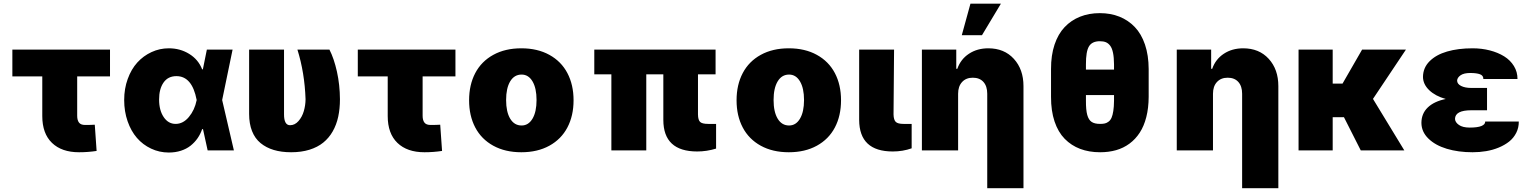

<svg xmlns="http://www.w3.org/2000/svg" viewBox="-20 -814 8270 1039"><path d="M575.3 -545.5V-400.6H397.7V-187.5Q397.7 -163.4 407.5 -150.6Q417.3 -137.8 440.3 -137.8Q473 -137.8 492.9 -139.2L502.8 2.8Q455.6 9.9 407.7 9.9Q313.9 9.9 261.4 -40.7Q208.8 -91.3 208.8 -186.1V-400.6H46.9V-545.5Z M893.5 11.4Q842.3 11.4 797.6 -9.8Q752.8 -30.9 720.9 -67.8Q688.9 -104.8 670.5 -157.8Q652 -210.9 652 -272.7Q652 -334.2 671.2 -386.9Q690.3 -439.6 723 -475.7Q755.7 -511.7 799.9 -532.1Q844.1 -552.6 893.5 -552.6Q954.9 -552.6 1004.1 -522.2Q1053.3 -491.8 1073.9 -438.9H1077.8L1099.4 -545.5H1238.6L1182.2 -272.7L1245.7 0H1103.7L1078.5 -115.1H1073.9Q1064.6 -88.1 1049 -65.7Q1033.4 -43.3 1011.4 -25.7Q989.3 -8.2 959.2 1.6Q929 11.4 893.5 11.4ZM1044.4 -272.7 1044 -274.1Q1019.5 -402 934.7 -402Q889.2 -402 865.1 -367.4Q840.9 -332.7 840.9 -275.6Q840.9 -217.3 865.8 -180.4Q890.6 -143.5 930.4 -143.5Q970.9 -143.5 1002.1 -180.9Q1033.4 -218.4 1044 -271.3Z M1328.1 -545.5H1517V-196Q1516.7 -136.4 1549.7 -136.4Q1575.6 -136.4 1595.3 -158.9Q1615.1 -181.5 1624.1 -212.7Q1633.2 -244 1633.5 -277Q1628.6 -420.1 1589.5 -545.5H1762.8Q1787.3 -497.9 1803.3 -426.5Q1819.2 -355.1 1819.6 -277Q1819.6 -225.5 1810.2 -182.2Q1800.8 -138.8 1780.4 -103Q1759.9 -67.1 1729.2 -42.3Q1698.5 -17.4 1654.5 -3.7Q1610.4 9.9 1555.4 9.9Q1502.8 9.9 1461.5 -2.5Q1420.1 -14.9 1389.9 -39.8Q1359.7 -64.6 1343.9 -104.6Q1328.1 -144.5 1328.1 -197.4Z M2444.6 -545.5V-400.6H2267V-187.5Q2267 -163.4 2276.8 -150.6Q2286.6 -137.8 2309.7 -137.8Q2342.3 -137.8 2362.2 -139.2L2372.2 2.8Q2324.9 9.9 2277 9.9Q2183.2 9.9 2130.7 -40.7Q2078.1 -91.3 2078.1 -186.1V-400.6H1916.2V-545.5Z M2952.8 -25.4Q2888.5 9.9 2801.1 9.9Q2713.8 9.9 2649.5 -25.4Q2585.2 -60.7 2551.8 -124.1Q2518.5 -187.5 2518.5 -271.3Q2518.5 -355.1 2551.8 -418.5Q2585.2 -481.9 2649.5 -517.2Q2713.8 -552.6 2801.1 -552.6Q2888.5 -552.6 2952.8 -517.2Q3017 -481.9 3050.4 -418.5Q3083.8 -355.1 3083.8 -271.3Q3083.8 -187.5 3050.4 -124.1Q3017 -60.7 2952.8 -25.4ZM2802.6 -134.9Q2839.8 -134.9 2861.7 -171.9Q2883.5 -208.8 2883.5 -272.7Q2883.5 -336.6 2861.7 -373.6Q2839.8 -410.5 2802.6 -410.5Q2763.1 -410.5 2740.9 -373.8Q2718.8 -337 2718.8 -272.7Q2718.8 -208.5 2740.9 -171.7Q2763.1 -134.9 2802.6 -134.9Z M3852.3 -545.5V-411.9H3757.1V-194.6Q3757.5 -165.1 3768.5 -154.3Q3779.5 -143.5 3812.5 -143.5H3855.1V-9.9Q3804.3 5.7 3752.8 5.7Q3570 5.7 3569.6 -164.8V-411.9H3477.3V0H3288.4V-411.9H3196V-545.5Z M4400.2 -25.4Q4335.9 9.9 4248.6 9.9Q4161.2 9.9 4096.9 -25.4Q4032.7 -60.7 3999.3 -124.1Q3965.9 -187.5 3965.9 -271.3Q3965.9 -355.1 3999.3 -418.5Q4032.7 -481.9 4096.9 -517.2Q4161.2 -552.6 4248.6 -552.6Q4335.9 -552.6 4400.2 -517.2Q4464.5 -481.9 4497.9 -418.5Q4531.2 -355.1 4531.2 -271.3Q4531.2 -187.5 4497.9 -124.1Q4464.5 -60.7 4400.2 -25.4ZM4250 -134.9Q4287.3 -134.9 4309.1 -171.9Q4331 -208.8 4331 -272.7Q4331 -336.6 4309.1 -373.6Q4287.3 -410.5 4250 -410.5Q4210.6 -410.5 4188.4 -373.8Q4166.2 -337 4166.2 -272.7Q4166.2 -208.5 4188.4 -171.7Q4210.6 -134.9 4250 -134.9Z M4629.3 -545.5H4818.2L4815.3 -194.6Q4816.1 -165.5 4827.2 -154.5Q4838.4 -143.5 4869.3 -143.5H4913.4V-11.4Q4865.4 5.7 4811.1 5.7Q4630.3 5.7 4629.3 -164.8Z M5164.8 -306.8V0H4968.8V-545.5H5154.8V-441.8H5160.5Q5178.6 -493.6 5223.4 -523.1Q5268.1 -552.6 5328.1 -552.6Q5414.4 -552.6 5466.4 -495.6Q5518.5 -438.6 5518.5 -348V204.5H5322.4V-306.8Q5322.4 -347.7 5301.8 -370.6Q5281.2 -393.5 5244.3 -393.5Q5207.7 -393.5 5186.3 -370.2Q5164.8 -346.9 5164.8 -306.8ZM5184.7 -623.6 5231.5 -794H5396.3L5294 -623.6Z M6196 -440.3V-289.8Q6195.7 -229.4 6183.1 -180.2Q6170.5 -131 6147.5 -95.9Q6124.6 -60.7 6092.2 -36.8Q6059.7 -12.8 6019.7 -1.4Q5979.8 9.9 5933.2 9.9Q5873.6 9.9 5825.3 -8.3Q5777 -26.6 5741.5 -62.9Q5706 -99.1 5686.6 -156.8Q5667.3 -214.5 5667.6 -289.8V-440.3Q5667.3 -514.6 5686.6 -572.4Q5706 -630.3 5741.3 -667.4Q5776.6 -704.5 5824.8 -723.7Q5872.9 -742.9 5931.8 -742.9Q5989.7 -742.9 6037.5 -723.9Q6085.2 -704.9 6120.7 -668Q6156.2 -631 6176 -573Q6195.7 -514.9 6196 -440.3ZM6008.5 -268.5V-299.7H5856.5V-268.5Q5856.2 -219.1 5863.6 -192.1Q5871.1 -165.1 5887.3 -154.3Q5903.4 -143.5 5933.2 -143.5Q5948.5 -143.5 5959 -146Q5969.5 -148.4 5979.4 -156.1Q5989.3 -163.7 5995.2 -177.2Q6001.1 -190.7 6004.6 -213.4Q6008.2 -236.2 6008.5 -268.5ZM5856.5 -437.5H6008.5V-465.9Q6008.2 -503.6 6003 -528.4Q5997.9 -553.3 5987.6 -566.8Q5977.3 -580.3 5964.1 -585.6Q5951 -590.9 5931.8 -590.9Q5889.6 -590.9 5872.9 -563Q5856.2 -535.2 5856.5 -465.9Z M6544 -306.8V0H6348V-545.5H6534.1V-441.8H6539.8Q6557.9 -493.6 6602.6 -523.1Q6647.4 -552.6 6707.4 -552.6Q6793.7 -552.6 6845.7 -495.6Q6897.7 -438.6 6897.7 -348V204.5H6701.7V-306.8Q6701.7 -347.7 6681.1 -370.6Q6660.5 -393.5 6623.6 -393.5Q6587 -393.5 6565.5 -370.2Q6544 -346.9 6544 -306.8Z M7191.8 -545.5V-361.5H7245L7350.9 -545.5H7588.1L7409.8 -278.8L7579.5 0H7343.8L7252.8 -179.7H7191.8V0H7007.1V-545.5Z M8027 -286.9V-217.3H7941.8Q7854.4 -217.3 7853.7 -170.5Q7854.4 -152.3 7874.8 -138Q7895.2 -123.6 7933.2 -123.6Q7976.2 -123.6 7997 -132.3Q8017.8 -141 8017 -156.2H8198.9Q8199.2 -122.9 8185 -95Q8170.8 -67.1 8146.7 -47.9Q8122.5 -28.8 8090.2 -15.4Q8057.9 -2.1 8022.2 3.9Q7986.5 9.9 7948.9 9.9Q7871.4 9.9 7809.1 -8.9Q7746.8 -27.7 7709.5 -64.3Q7672.2 -100.9 7671.9 -149.1Q7672.2 -199.6 7706.3 -232.4Q7740.4 -265.3 7803.6 -278.4Q7747.5 -294 7714.1 -326Q7680.8 -358 7680.4 -397.7Q7680.8 -447.1 7715.9 -482.4Q7751.1 -517.8 7810.9 -535.2Q7870.7 -552.6 7948.9 -552.6Q7998.2 -552.6 8042.3 -541.2Q8086.3 -529.8 8119.7 -509.1Q8153.1 -488.3 8172.6 -456.5Q8192.1 -424.7 8191.8 -386.4H8007.1Q8007.5 -405.2 7989 -412.1Q7970.5 -419 7936.1 -419Q7901.3 -419 7883.5 -406.4Q7865.8 -393.8 7865.1 -377.8Q7865.4 -359.7 7886.7 -348.9Q7908 -338.1 7941.8 -338.1H8027Z"/></svg>

Font: Karasuma Gothic
Style: Black
Weight: 900
Designer: Rasmus Andersson / Ryoko Nishizuka
Foundry: Genbu
Version: Version 1.00